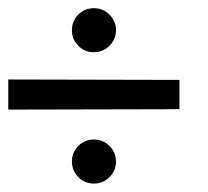

<svg xmlns="http://www.w3.org/2000/svg" viewBox="-20 -468 502 464"><path d="M0 -275.9 413.6 -274.9V-204.1L1 -203.1L0 -204.6ZM207 -24.4Q184.6 -24.4 169.2 -40Q153.8 -55.7 153.8 -77.6Q153.8 -99.6 169.2 -115.2Q184.6 -130.9 207 -130.9Q229 -130.9 244.6 -115.2Q260.3 -99.6 260.3 -77.6Q260.3 -55.7 244.6 -40Q229 -24.4 207 -24.4ZM207 -341.8Q184.6 -341.8 169.2 -357.4Q153.8 -373 153.8 -395Q153.8 -417 169.2 -432.6Q184.6 -448.2 207 -448.2Q229 -448.2 244.6 -432.6Q260.3 -417 260.3 -395Q260.3 -373 244.6 -357.4Q229 -341.8 207 -341.8Z"/></svg>

Font: Kadhim
Style: Regular
Weight: 400
Designer: Developer/ Husham Jawad
Version: Version 1.00;December 29, 2020;FontCreator 13.0.0.2683 32-bi